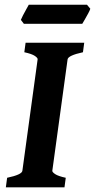

<svg xmlns="http://www.w3.org/2000/svg" viewBox="-20 -797 404 817"><path d="M338.4 -615.2 333 -574.7Q270 -561 267.6 -544.4L202.6 -70.3Q202.1 -64.5 215.1 -55.9Q228 -47.4 259.8 -40.5L254.4 0H4.9L10.3 -40.5Q73.2 -53.7 75.2 -70.3L140.1 -544.4Q141.1 -550.3 128.2 -559.1Q115.2 -567.9 83.5 -574.7L88.9 -615.2ZM364.3 -759.8Q362.3 -752.9 355.2 -739.7Q348.1 -726.6 340.8 -713.9Q333.5 -701.2 330.1 -695.8H81.5L68.8 -712.4Q71.3 -719.2 77.9 -731.9Q84.5 -744.6 91.8 -757.6Q99.1 -770.5 102.5 -776.9H350.1Z"/></svg>

Font: Gentium Book Plus
Style: Bold Italic
Weight: 700
Italic angle: -8°
Designer: Victor Gaultney, Annie Olsen, Iska Routamaa, Becca Hirsbrunner
Foundry: SIL International
Version: Version 6.101